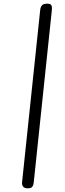

<svg xmlns="http://www.w3.org/2000/svg" viewBox="-20 -1024 354 1044"><path d="M130.5 0Q113.5 0 106 -8.8Q98.5 -17.5 100 -33L198.5 -969Q200.5 -986.5 208.5 -995.2Q216.5 -1004 236.5 -1004Q249.5 -1004 255.2 -999.8Q261 -995.5 262 -986.8Q263 -978 261.5 -964.5L163.5 -32.5Q162.5 -21 157 -10.5Q151.5 0 130.5 0Z"/></svg>

Font: Edu NSW ACT Hand Pre
Style: Regular
Weight: 400
Designer: Tina and Corey Anderson, Eben Sorkin, Mirko Velimirovic
Foundry: Sorkin Type Co.
Version: Version 2.000